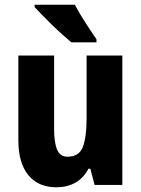

<svg xmlns="http://www.w3.org/2000/svg" viewBox="-20 -786 599 816"><path d="M500 -550V0H382L364 -69H356Q335 -29 300 -9.5Q265 10 220 10Q143 10 100.5 -41.5Q58 -93 58 -191V-550H210V-237Q210 -179 223 -149.5Q236 -120 266 -120Q317 -120 332.5 -162.5Q348 -205 348 -282V-550ZM298 -766Q309 -745 326 -717Q343 -689 361 -662Q379 -635 390 -619V-606H283Q269 -618 247 -637.5Q225 -657 202 -679.5Q179 -702 159 -722.5Q139 -743 127 -756V-766Z"/></svg>

Font: Noto Sans Condensed ExtraBold
Style: Regular
Weight: 800
Width: 3
Designer: Monotype Design Team
Foundry: Monotype Imaging Inc.
Version: Version 2.013; ttfautohint (v1.8.4.7-5d5b)